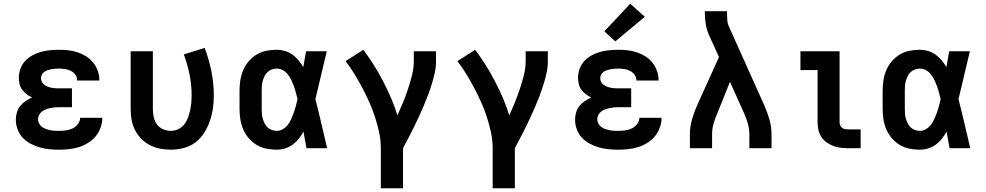

<svg xmlns="http://www.w3.org/2000/svg" viewBox="-20 -795 5290 1030"><path d="M298 8Q271 8 244.5 5.5Q218 3 192.5 -4.5Q167 -12 143.5 -24.5Q120 -37 102 -56Q84 -75 74.5 -100.5Q65 -126 65 -153Q65 -172 70.5 -191.5Q76 -211 88.5 -226.5Q101 -242 117.5 -253Q134 -264 152 -272Q137 -279 123 -289.5Q109 -300 99 -313.5Q89 -327 85 -344Q81 -361 81 -378Q81 -402 89.5 -426Q98 -450 115 -468Q132 -486 154 -498Q176 -510 199.5 -516.5Q223 -523 248 -525.5Q273 -528 297 -528Q323 -528 348 -525Q373 -522 397 -514Q421 -506 442.5 -492.5Q464 -479 480 -459Q496 -439 504.5 -414.5Q513 -390 513 -365Q513 -364 513 -363.5Q513 -363 513 -363H394Q394 -363 394 -363Q394 -363 394 -363Q394 -380 384.5 -393.5Q375 -407 360.5 -414.5Q346 -422 329.5 -424.5Q313 -427 297 -427Q287 -427 277 -426.5Q267 -426 257 -424Q247 -422 237 -419Q227 -416 218.5 -410Q210 -404 205 -395Q200 -386 200 -376Q200 -376 200 -376Q200 -376 200 -376Q200 -365 205 -355.5Q210 -346 218.5 -340Q227 -334 237 -330Q247 -326 257.5 -324Q268 -322 278.5 -321.5Q289 -321 300 -321H366V-220H300Q288 -220 275.5 -219Q263 -218 251 -215.5Q239 -213 227 -208.5Q215 -204 205.5 -197Q196 -190 190 -178.5Q184 -167 184 -155Q184 -143 190 -132Q196 -121 205.5 -114Q215 -107 226.5 -103Q238 -99 250 -96.5Q262 -94 274 -93.5Q286 -93 298 -93Q316 -93 334.5 -95.5Q353 -98 369.5 -106Q386 -114 398 -129.5Q410 -145 410 -163H529Q529 -163 529 -163Q529 -163 529 -163Q529 -136 519.5 -110Q510 -84 493 -63.5Q476 -43 452.5 -28.5Q429 -14 403.5 -6Q378 2 351 5Q324 8 298 8Z M896 8Q867 8 838.5 2.5Q810 -3 784 -16.5Q758 -30 737.5 -51Q717 -72 704 -98Q691 -124 686 -152.5Q681 -181 681 -210V-520H800V-210Q800 -189 804.5 -167.5Q809 -146 821.5 -128.5Q834 -111 854 -102Q874 -93 896 -93Q916 -93 935 -101.5Q954 -110 967 -126Q980 -142 987.5 -161.5Q995 -181 999.5 -201Q1004 -221 1006 -241.5Q1008 -262 1008 -282Q1008 -339 997 -394.5Q986 -450 966 -503L1078 -538Q1101 -477 1114 -412.5Q1127 -348 1127 -282Q1127 -247 1122 -212.5Q1117 -178 1105.5 -145Q1094 -112 1075 -82Q1056 -52 1028 -31Q1000 -10 965.5 -1Q931 8 896 8Z M1465 8Q1437 8 1409 2.5Q1381 -3 1357 -17.5Q1333 -32 1314.5 -53.5Q1296 -75 1285 -100.5Q1274 -126 1269.5 -154Q1265 -182 1265 -210V-310Q1265 -338 1269.5 -366Q1274 -394 1285 -419.5Q1296 -445 1314.5 -466.5Q1333 -488 1357 -502.5Q1381 -517 1409 -522.5Q1437 -528 1465 -528Q1487 -528 1509 -521.5Q1531 -515 1549 -502Q1567 -489 1581.5 -471.5Q1596 -454 1607 -435Q1611 -456 1614.5 -477.5Q1618 -499 1622 -520H1733Q1717 -456 1702.5 -391.5Q1688 -327 1672 -263Q1689 -198 1704 -132Q1719 -66 1735 0H1624Q1620 -22 1616 -44.5Q1612 -67 1608 -89Q1597 -69 1583 -51Q1569 -33 1550.5 -19.5Q1532 -6 1510 1Q1488 8 1465 8ZM1465 -93Q1483 -93 1499 -103Q1515 -113 1525.5 -127.5Q1536 -142 1543.5 -159Q1551 -176 1557 -193Q1563 -210 1567.5 -227.5Q1572 -245 1576 -263Q1572 -280 1567.5 -297.5Q1563 -315 1557 -331.5Q1551 -348 1543.5 -364Q1536 -380 1525 -394.5Q1514 -409 1498.5 -418Q1483 -427 1465 -427Q1452 -427 1439 -422.5Q1426 -418 1416 -409Q1406 -400 1400 -388Q1394 -376 1390 -363Q1386 -350 1385 -336.5Q1384 -323 1384 -310V-210Q1384 -197 1385 -183.5Q1386 -170 1390 -157Q1394 -144 1400 -132Q1406 -120 1416 -111Q1426 -102 1439 -97.5Q1452 -93 1465 -93Z M2023 215V0Q2023 -43 2014 -84.5Q2005 -126 1992 -166.5Q1979 -207 1961.5 -246Q1944 -285 1924 -323Q1904 -361 1882 -397Q1860 -433 1834 -467L1929 -528Q1959 -488 1985.5 -446Q2012 -404 2035 -359.5Q2058 -315 2078 -269Q2098 -223 2112 -176Q2128 -211 2142.5 -246.5Q2157 -282 2169 -318.5Q2181 -355 2190.5 -392.5Q2200 -430 2200 -468V-520H2319V-468Q2319 -436 2312.5 -405.5Q2306 -375 2296.5 -344.5Q2287 -314 2276 -284.5Q2265 -255 2252.5 -226Q2240 -197 2227 -168.5Q2214 -140 2200 -112Q2186 -84 2171.5 -56Q2157 -28 2142 0V215Z M2623 215V0Q2623 -43 2614 -84.5Q2605 -126 2592 -166.5Q2579 -207 2561.5 -246Q2544 -285 2524 -323Q2504 -361 2482 -397Q2460 -433 2434 -467L2529 -528Q2559 -488 2585.5 -446Q2612 -404 2635 -359.5Q2658 -315 2678 -269Q2698 -223 2712 -176Q2728 -211 2742.5 -246.5Q2757 -282 2769 -318.5Q2781 -355 2790.5 -392.5Q2800 -430 2800 -468V-520H2919V-468Q2919 -436 2912.5 -405.5Q2906 -375 2896.5 -344.5Q2887 -314 2876 -284.5Q2865 -255 2852.5 -226Q2840 -197 2827 -168.5Q2814 -140 2800 -112Q2786 -84 2771.5 -56Q2757 -28 2742 0V215Z M3298 8Q3271 8 3244.5 5.5Q3218 3 3192.5 -4.5Q3167 -12 3143.5 -24.5Q3120 -37 3102 -56Q3084 -75 3074.5 -100.5Q3065 -126 3065 -153Q3065 -172 3070.5 -191.5Q3076 -211 3088.5 -226.5Q3101 -242 3117.5 -253Q3134 -264 3152 -272Q3137 -279 3123 -289.5Q3109 -300 3099 -313.5Q3089 -327 3085 -344Q3081 -361 3081 -378Q3081 -402 3089.5 -426Q3098 -450 3115 -468Q3132 -486 3154 -498Q3176 -510 3199.5 -516.5Q3223 -523 3248 -525.5Q3273 -528 3297 -528Q3323 -528 3348 -525Q3373 -522 3397 -514Q3421 -506 3442.5 -492.5Q3464 -479 3480 -459Q3496 -439 3504.5 -414.5Q3513 -390 3513 -365Q3513 -364 3513 -363.5Q3513 -363 3513 -363H3394Q3394 -363 3394 -363Q3394 -363 3394 -363Q3394 -380 3384.5 -393.5Q3375 -407 3360.5 -414.5Q3346 -422 3329.5 -424.5Q3313 -427 3297 -427Q3287 -427 3277 -426.5Q3267 -426 3257 -424Q3247 -422 3237 -419Q3227 -416 3218.5 -410Q3210 -404 3205 -395Q3200 -386 3200 -376Q3200 -376 3200 -376Q3200 -376 3200 -376Q3200 -365 3205 -355.5Q3210 -346 3218.5 -340Q3227 -334 3237 -330Q3247 -326 3257.5 -324Q3268 -322 3278.5 -321.5Q3289 -321 3300 -321H3366V-220H3300Q3288 -220 3275.5 -219Q3263 -218 3251 -215.5Q3239 -213 3227 -208.5Q3215 -204 3205.5 -197Q3196 -190 3190 -178.5Q3184 -167 3184 -155Q3184 -143 3190 -132Q3196 -121 3205.5 -114Q3215 -107 3226.5 -103Q3238 -99 3250 -96.5Q3262 -94 3274 -93.5Q3286 -93 3298 -93Q3316 -93 3334.5 -95.5Q3353 -98 3369.5 -106Q3386 -114 3398 -129.5Q3410 -145 3410 -163H3529Q3529 -163 3529 -163Q3529 -163 3529 -163Q3529 -136 3519.5 -110Q3510 -84 3493 -63.5Q3476 -43 3452.5 -28.5Q3429 -14 3403.5 -6Q3378 2 3351 5Q3324 8 3298 8ZM3281 -573 3222 -627 3361 -775 3439 -705Z M3681 0V-74Q3681 -114 3692 -153Q3703 -192 3719 -228L3837 -489L3783 -608Q3771 -636 3766 -666.5Q3761 -697 3761 -728V-735H3880V-728Q3880 -708 3881.5 -687.5Q3883 -667 3892 -649L4081 -228Q4097 -192 4108 -153Q4119 -114 4119 -74V0H4000V-74Q4000 -103 3992 -131.5Q3984 -160 3972 -187L3896 -356L3829 -189Q3823 -175 3817.5 -161Q3812 -147 3808 -132.5Q3804 -118 3802 -103Q3800 -88 3800 -74V0Z M4529 0Q4509 0 4488.5 -2.5Q4468 -5 4449 -12.5Q4430 -20 4413.5 -32Q4397 -44 4386 -61Q4375 -78 4370.5 -98Q4366 -118 4366 -139V-419H4274V-520H4484V-139Q4484 -130 4487.5 -122Q4491 -114 4497.5 -109Q4504 -104 4512.5 -102.5Q4521 -101 4529 -101H4597V0Z M4915 8Q4887 8 4859 2.5Q4831 -3 4807 -17.5Q4783 -32 4764.5 -53.5Q4746 -75 4735 -100.5Q4724 -126 4719.5 -154Q4715 -182 4715 -210V-310Q4715 -338 4719.5 -366Q4724 -394 4735 -419.5Q4746 -445 4764.5 -466.5Q4783 -488 4807 -502.5Q4831 -517 4859 -522.5Q4887 -528 4915 -528Q4937 -528 4959 -521.5Q4981 -515 4999 -502Q5017 -489 5031.5 -471.5Q5046 -454 5057 -435Q5061 -456 5064.5 -477.5Q5068 -499 5072 -520H5183Q5167 -456 5152.5 -391.5Q5138 -327 5122 -263Q5139 -198 5154 -132Q5169 -66 5185 0H5074Q5070 -22 5066 -44.5Q5062 -67 5058 -89Q5047 -69 5033 -51Q5019 -33 5000.5 -19.5Q4982 -6 4960 1Q4938 8 4915 8ZM4915 -93Q4933 -93 4949 -103Q4965 -113 4975.5 -127.5Q4986 -142 4993.5 -159Q5001 -176 5007 -193Q5013 -210 5017.5 -227.5Q5022 -245 5026 -263Q5022 -280 5017.5 -297.5Q5013 -315 5007 -331.5Q5001 -348 4993.5 -364Q4986 -380 4975 -394.5Q4964 -409 4948.5 -418Q4933 -427 4915 -427Q4902 -427 4889 -422.5Q4876 -418 4866 -409Q4856 -400 4850 -388Q4844 -376 4840 -363Q4836 -350 4835 -336.5Q4834 -323 4834 -310V-210Q4834 -197 4835 -183.5Q4836 -170 4840 -157Q4844 -144 4850 -132Q4856 -120 4866 -111Q4876 -102 4889 -97.5Q4902 -93 4915 -93Z"/></svg>

Font: Zed Sans Extended
Style: Bold
Weight: 700
Width: 7
Designer: Belleve Invis
Foundry: Belleve Invis
Version: Version 1.0.0; ttfautohint (v1.8.4)